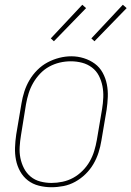

<svg xmlns="http://www.w3.org/2000/svg" viewBox="-20 -777 551 805"><path d="M195 8Q169 8 143 1.5Q117 -5 97 -20.5Q77 -36 64.5 -58.5Q52 -81 47 -106.5Q42 -132 43 -159Q44 -186 48 -213L70 -343Q74 -368 82 -393Q90 -418 103.5 -441Q117 -464 136.5 -483.5Q156 -503 179.5 -515.5Q203 -528 228.5 -534.5Q254 -541 279 -541Q306 -541 331.5 -533Q357 -525 377.5 -510Q398 -495 410.5 -472Q423 -449 428 -423.5Q433 -398 432 -371Q431 -344 427 -317L405 -187Q401 -162 393 -137Q385 -112 371.5 -89Q358 -66 338.5 -47Q319 -28 295.5 -15Q272 -2 246.5 3Q221 8 195 8ZM196 -10Q219 -10 242.5 -15Q266 -20 287 -31.5Q308 -43 326 -61Q344 -79 356 -100Q368 -121 375 -144Q382 -167 386 -190L408 -320Q412 -344 413 -368.5Q414 -393 409.5 -416Q405 -439 394.5 -459.5Q384 -480 365.5 -494Q347 -508 324 -514Q301 -520 277 -520Q253 -520 230 -514.5Q207 -509 186 -497.5Q165 -486 148 -468Q131 -450 119 -429Q107 -408 100 -385.5Q93 -363 89 -340L68 -210Q64 -186 62.5 -161.5Q61 -137 65.5 -114.5Q70 -92 80.5 -71.5Q91 -51 108.5 -36.5Q126 -22 149 -16Q172 -10 196 -10ZM376 -604 363 -616 495 -757 511 -743ZM206 -604 193 -616 325 -757 341 -743Z"/></svg>

Font: Iosevka Slab Thin
Style: Italic
Weight: 100
Italic angle: -9°
Monospace: yes
Designer: Belleve Invis
Foundry: Belleve Invis
Version: Version 11.1.1; ttfautohint (v1.8.3)